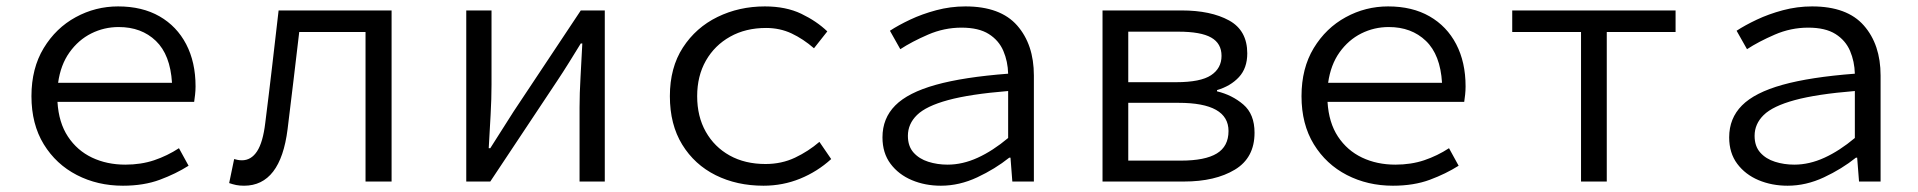

<svg xmlns="http://www.w3.org/2000/svg" viewBox="-20 -572 6043 605"><path d="M163.1 -311H522Q516.6 -399.4 471.2 -443.1Q425.8 -486.8 354 -486.8Q308.1 -486.8 267.6 -466.6Q227.1 -446.3 199 -407Q170.9 -367.7 163.1 -311ZM543.9 -105 574.2 -49.8Q534.2 -24.4 483.6 -5.6Q433.1 13.2 367.2 13.2Q287.6 13.2 222.2 -20.5Q156.7 -54.2 117.9 -117.4Q79.1 -180.7 79.1 -269Q79.1 -356.9 117.7 -420.4Q156.2 -483.9 218.5 -517.8Q280.8 -551.8 352.1 -551.8Q428.2 -551.8 482.7 -520.5Q537.1 -489.3 566.7 -432.6Q596.2 -376 596.2 -299.8Q596.2 -286.6 594.7 -273.7Q593.3 -260.7 591.8 -251H161.1Q165 -185.5 194.1 -141.6Q223.1 -97.7 270 -75.4Q316.9 -53.2 375 -53.2Q424.3 -53.2 465.8 -67.1Q507.3 -81.1 543.9 -105Z M749 13.2Q734.9 13.2 724.1 11Q713.4 8.8 702.1 4.9L717.8 -70.8Q723.1 -69.3 729.2 -68.1Q735.4 -66.9 742.2 -66.9Q771.5 -66.9 790 -95.2Q808.6 -123.5 815.9 -185.1Q827.1 -273.4 837.4 -362.1Q847.7 -450.7 857.9 -539.1H1213.9V0H1131.8V-471.2H922.9Q914.1 -395 904.8 -318.4Q895.5 -241.7 886.2 -165Q863.8 13.2 749 13.2Z M1449.2 0V-539.1H1528.8V-305.2Q1528.8 -261.7 1525.9 -209.7Q1522.9 -157.7 1520 -105H1524.9L1598.1 -220.2L1810.1 -539.1H1885.7V0H1806.2V-233.9Q1806.2 -277.3 1809.3 -329.8Q1812.5 -382.3 1814.9 -435.1H1810.1Q1794.4 -409.7 1773.7 -376.2Q1752.9 -342.8 1736.8 -318.8L1524.9 0Z M2385.7 13.2Q2301.8 13.2 2235.1 -20Q2168.5 -53.2 2129.6 -116.5Q2090.8 -179.7 2090.8 -269Q2090.8 -358.9 2131.8 -422.1Q2172.9 -485.4 2241 -518.6Q2309.1 -551.8 2390.1 -551.8Q2456.5 -551.8 2504.9 -528.6Q2553.2 -505.4 2586.9 -473.1L2544.9 -419.9Q2511.2 -449.2 2474.4 -466.6Q2437.5 -483.9 2394 -483.9Q2329.6 -483.9 2280.8 -456.5Q2231.9 -429.2 2204.3 -380.9Q2176.8 -332.5 2176.8 -269Q2176.8 -205.1 2203.9 -157Q2231 -108.9 2279.3 -82Q2327.6 -55.2 2392.1 -55.2Q2442.9 -55.2 2485.1 -75.2Q2527.3 -95.2 2562 -125L2599.1 -70.8Q2555.7 -31.2 2501.2 -9Q2446.8 13.2 2385.7 13.2Z M2944.8 13.2Q2895 13.2 2853.3 -4.4Q2811.5 -22 2786.1 -55.9Q2760.7 -89.8 2760.7 -139.2Q2760.7 -199.2 2801 -239.7Q2841.3 -280.3 2928.7 -304.7Q3016.1 -329.1 3156.7 -339.8Q3155.8 -378.4 3141.6 -411.6Q3127.4 -444.8 3095.7 -464.8Q3064 -484.9 3009.8 -484.9Q2955.1 -484.9 2904.3 -462.9Q2853.5 -440.9 2816.9 -417L2784.2 -475.1Q2810.1 -492.2 2847.7 -510Q2885.3 -527.8 2930.2 -539.8Q2975.1 -551.8 3022 -551.8Q3132.3 -551.8 3185.1 -491.7Q3237.8 -431.6 3237.8 -334V0H3169.9L3164.1 -75.2H3160.2Q3115.7 -39.6 3059.3 -13.2Q3002.9 13.2 2944.8 13.2ZM2965.8 -53.2Q3013.2 -53.2 3060.8 -75Q3108.4 -96.7 3156.7 -137.2V-285.2Q3036.6 -275.4 2967.5 -256.6Q2898.4 -237.8 2869.6 -209.7Q2840.8 -181.6 2840.8 -144Q2840.8 -111.3 2858.6 -91.3Q2876.5 -71.3 2905 -62.3Q2933.6 -53.2 2965.8 -53.2Z M3454.1 0V-539.1H3703.1Q3795.4 -539.1 3852.8 -507.6Q3910.2 -476.1 3910.2 -403.8Q3910.2 -357.4 3884 -329.1Q3857.9 -300.8 3814.9 -288.1V-284.2Q3862.3 -272.9 3897.7 -242.7Q3933.1 -212.4 3933.1 -153.8Q3933.1 -74.7 3871.1 -37.4Q3809.1 0 3710.9 0ZM3535.2 -313H3686Q3763.2 -313 3796.1 -335Q3829.1 -356.9 3829.1 -396Q3829.1 -435.1 3796.6 -453.6Q3764.2 -472.2 3692.9 -472.2H3535.2ZM3535.2 -65.9H3701.2Q3777.3 -65.9 3814.2 -88.4Q3851.1 -110.8 3851.1 -159.2Q3851.1 -248 3693.8 -248H3535.2Z M4165 -311H4523.9Q4518.6 -399.4 4473.1 -443.1Q4427.7 -486.8 4356 -486.8Q4310.1 -486.8 4269.5 -466.6Q4229 -446.3 4200.9 -407Q4172.9 -367.7 4165 -311ZM4545.9 -105 4576.2 -49.8Q4536.1 -24.4 4485.6 -5.6Q4435.1 13.2 4369.1 13.2Q4289.6 13.2 4224.1 -20.5Q4158.7 -54.2 4119.9 -117.4Q4081.1 -180.7 4081.1 -269Q4081.1 -356.9 4119.6 -420.4Q4158.2 -483.9 4220.5 -517.8Q4282.7 -551.8 4354 -551.8Q4430.2 -551.8 4484.6 -520.5Q4539.1 -489.3 4568.6 -432.6Q4598.1 -376 4598.1 -299.8Q4598.1 -286.6 4596.7 -273.7Q4595.2 -260.7 4593.8 -251H4163.1Q4167 -185.5 4196 -141.6Q4225.1 -97.7 4272 -75.4Q4318.8 -53.2 4377 -53.2Q4426.3 -53.2 4467.8 -67.1Q4509.3 -81.1 4545.9 -105Z M4961.9 0V-471.2H4745.1V-539.1H5259.8V-471.2H5043V0Z M5612.8 13.2Q5563 13.2 5521.2 -4.4Q5479.5 -22 5454.1 -55.9Q5428.7 -89.8 5428.7 -139.2Q5428.7 -199.2 5469 -239.7Q5509.3 -280.3 5596.7 -304.7Q5684.1 -329.1 5824.7 -339.8Q5823.7 -378.4 5809.6 -411.6Q5795.4 -444.8 5763.7 -464.8Q5731.9 -484.9 5677.7 -484.9Q5623 -484.9 5572.3 -462.9Q5521.5 -440.9 5484.9 -417L5452.1 -475.1Q5478 -492.2 5515.6 -510Q5553.2 -527.8 5598.1 -539.8Q5643.1 -551.8 5689.9 -551.8Q5800.3 -551.8 5853 -491.7Q5905.8 -431.6 5905.8 -334V0H5837.9L5832 -75.2H5828.1Q5783.7 -39.6 5727.3 -13.2Q5670.9 13.2 5612.8 13.2ZM5633.8 -53.2Q5681.2 -53.2 5728.8 -75Q5776.4 -96.7 5824.7 -137.2V-285.2Q5704.6 -275.4 5635.5 -256.6Q5566.4 -237.8 5537.6 -209.7Q5508.8 -181.6 5508.8 -144Q5508.8 -111.3 5526.6 -91.3Q5544.4 -71.3 5573 -62.3Q5601.6 -53.2 5633.8 -53.2Z"/></svg>

Font: Shanggu Mono N
Style: Regular
Weight: 350
Designer: GuiWonder
Version: Version 1.021